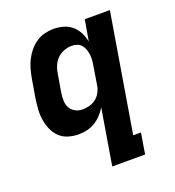

<svg xmlns="http://www.w3.org/2000/svg" viewBox="-135 -634 869 955"><g transform="rotate(-20 300.0 -156.5)"><path d="M254 -102Q272 -102 290.5 -106.5Q309 -111 325 -123Q341 -135 350.5 -152.5Q360 -170 363 -188L379 -288Q382 -303 383 -318Q384 -333 382 -347Q380 -361 375.5 -374Q371 -387 362 -397.5Q353 -408 340 -413Q327 -418 312 -418Q292 -418 272 -411Q252 -404 236.5 -389.5Q221 -375 212 -355.5Q203 -336 200 -316L183 -216Q180 -196 180.5 -175.5Q181 -155 190 -138Q199 -121 216.5 -111.5Q234 -102 254 -102ZM296 215 345 -80Q333 -60 317 -43Q301 -26 281 -14Q261 -2 239 3Q217 8 196 8Q167 8 140.5 0Q114 -8 95 -26Q76 -44 65 -69Q54 -94 49.5 -121Q45 -148 47 -176.5Q49 -205 53 -234L70 -334Q74 -357 80.5 -380.5Q87 -404 98 -426Q109 -448 125 -467.5Q141 -487 162 -501.5Q183 -516 207 -522Q231 -528 254 -528Q282 -528 307.5 -520.5Q333 -513 352 -496.5Q371 -480 382.5 -457Q394 -434 399 -409L418 -520H551L447 105H488L470 215Z"/></g></svg>

Font: Iosevka XBd Ex Obl
Style: Regular
Weight: 800
Width: 7
Italic angle: -9°
Monospace: yes
Designer: Belleve Invis
Foundry: Belleve Invis
Version: Version 32.5.0; ttfautohint (v1.8.4)